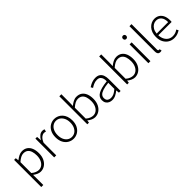

<svg xmlns="http://www.w3.org/2000/svg" viewBox="243 -2207 3857 3857"><g transform="rotate(-45 2171.0 -279.0)"><path d="M100 237V-534H148L155 -468H157Q196 -499 241.5 -523Q287 -547 335 -547Q406 -547 453.5 -513Q501 -479 525 -418.5Q549 -358 549 -275Q549 -184 516 -119.5Q483 -55 430 -21Q377 13 314 13Q277 13 237 -4Q197 -21 157 -52L158 46V237ZM310 -38Q361 -38 401 -67.5Q441 -97 464 -150.5Q487 -204 487 -274Q487 -338 471 -388.5Q455 -439 419.5 -467.5Q384 -496 324 -496Q286 -496 245 -474.5Q204 -453 158 -412V-103Q201 -67 240.5 -52.5Q280 -38 310 -38Z M705 0V-534H753L760 -435H762Q789 -484 828 -515.5Q867 -547 913 -547Q929 -547 942 -544.5Q955 -542 967 -536L955 -484Q942 -488 932 -490.5Q922 -493 906 -493Q871 -493 832 -462.5Q793 -432 763 -358V0Z M1249 13Q1185 13 1129.5 -20Q1074 -53 1041 -115.5Q1008 -178 1008 -266Q1008 -355 1041 -418Q1074 -481 1129.5 -514Q1185 -547 1249 -547Q1297 -547 1341 -528Q1385 -509 1418.5 -473Q1452 -437 1471 -384.5Q1490 -332 1490 -266Q1490 -178 1456.5 -115.5Q1423 -53 1368.5 -20Q1314 13 1249 13ZM1249 -38Q1301 -38 1342 -66.5Q1383 -95 1406.5 -146.5Q1430 -198 1430 -266Q1430 -335 1406.5 -386.5Q1383 -438 1342 -467Q1301 -496 1249 -496Q1197 -496 1156 -467Q1115 -438 1092 -386.5Q1069 -335 1069 -266Q1069 -198 1092 -146.5Q1115 -95 1156 -66.5Q1197 -38 1249 -38Z M1860 13Q1823 13 1781 -5Q1739 -23 1703 -54H1700L1693 0H1646V-795H1704V-568L1701 -465Q1741 -499 1787 -523Q1833 -547 1881 -547Q1952 -547 1999.5 -513Q2047 -479 2071 -418.5Q2095 -358 2095 -275Q2095 -184 2062 -119.5Q2029 -55 1976 -21Q1923 13 1860 13ZM1856 -38Q1907 -38 1947 -67.5Q1987 -97 2010 -150.5Q2033 -204 2033 -274Q2033 -338 2017 -388.5Q2001 -439 1965.5 -467.5Q1930 -496 1870 -496Q1832 -496 1790.5 -474.5Q1749 -453 1704 -412V-103Q1745 -67 1785.5 -52.5Q1826 -38 1856 -38Z M2349 13Q2306 13 2271 -3.5Q2236 -20 2215 -52.5Q2194 -85 2194 -135Q2194 -223 2275.5 -269.5Q2357 -316 2533 -335Q2535 -375 2525.5 -411.5Q2516 -448 2489.5 -472Q2463 -496 2412 -496Q2360 -496 2316.5 -475.5Q2273 -455 2244 -435L2219 -478Q2239 -492 2269.5 -508Q2300 -524 2338 -535.5Q2376 -547 2419 -547Q2483 -547 2521 -519.5Q2559 -492 2575.5 -445Q2592 -398 2592 -338V0H2544L2538 -68H2534Q2495 -35 2448 -11Q2401 13 2349 13ZM2361 -37Q2405 -37 2446 -57.5Q2487 -78 2533 -119V-292Q2429 -281 2367 -260Q2305 -239 2278.5 -209Q2252 -179 2252 -138Q2252 -82 2284 -59.5Q2316 -37 2361 -37Z M2992 13Q2955 13 2913 -5Q2871 -23 2835 -54H2832L2825 0H2778V-795H2836V-568L2833 -465Q2873 -499 2919 -523Q2965 -547 3013 -547Q3084 -547 3131.5 -513Q3179 -479 3203 -418.5Q3227 -358 3227 -275Q3227 -184 3194 -119.5Q3161 -55 3108 -21Q3055 13 2992 13ZM2988 -38Q3039 -38 3079 -67.5Q3119 -97 3142 -150.5Q3165 -204 3165 -274Q3165 -338 3149 -388.5Q3133 -439 3097.5 -467.5Q3062 -496 3002 -496Q2964 -496 2922.5 -474.5Q2881 -453 2836 -412V-103Q2877 -67 2917.5 -52.5Q2958 -38 2988 -38Z M3381 0V-534H3439V0ZM3411 -658Q3390 -658 3377.5 -671.5Q3365 -685 3365 -707Q3365 -728 3377.5 -741Q3390 -754 3411 -754Q3431 -754 3444 -741Q3457 -728 3457 -707Q3457 -685 3444 -671.5Q3431 -658 3411 -658Z M3709 13Q3685 13 3669 3Q3653 -7 3645.5 -28Q3638 -49 3638 -79V-795H3696V-73Q3696 -55 3703 -46.5Q3710 -38 3720 -38Q3723 -38 3727 -38.5Q3731 -39 3739 -40L3748 7Q3740 9 3731.5 11Q3723 13 3709 13Z M4109 13Q4040 13 3983.5 -20.5Q3927 -54 3893.5 -116Q3860 -178 3860 -266Q3860 -331 3879 -383Q3898 -435 3931.5 -471.5Q3965 -508 4007 -527.5Q4049 -547 4094 -547Q4158 -547 4204 -517.5Q4250 -488 4275 -432.5Q4300 -377 4300 -299Q4300 -288 4299.5 -277.5Q4299 -267 4297 -256H3919Q3921 -192 3945.5 -142.5Q3970 -93 4013 -64.5Q4056 -36 4114 -36Q4157 -36 4191 -48.5Q4225 -61 4255 -82L4278 -39Q4246 -19 4206 -3Q4166 13 4109 13ZM3919 -303H4246Q4246 -399 4205 -448Q4164 -497 4094 -497Q4051 -497 4013 -474Q3975 -451 3950 -408Q3925 -365 3919 -303Z"/></g></svg>

Font: Noto Sans SC Thin Light
Style: Regular
Weight: 300
Version: Version 2.004-H2;hotconv 1.0.118;makeotfexe 2.5.65603